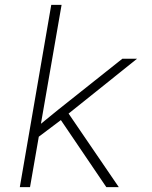

<svg xmlns="http://www.w3.org/2000/svg" viewBox="-20 -770 627 790"><path d="M230.5 -275.9 417.5 0H468.8L262.2 -302.7L543.9 -528.3H483.4L219.7 -318.8L148.4 -260.7L233.4 -750H190.9L61.5 0H103.5L139.6 -207.5Z"/></svg>

Font: Roboto Mono ExtraLight
Style: Italic
Weight: 250
Italic angle: -10°
Monospace: yes
Designer: Google
Version: Version 3.000